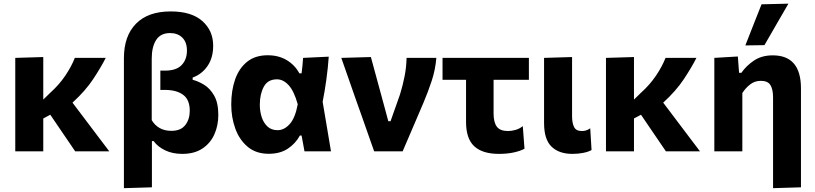

<svg xmlns="http://www.w3.org/2000/svg" viewBox="-20 -808 4350 1025"><path d="M61.5 0V-499L211 -503.5V-276.5L248 -312.5Q295.5 -355 328.5 -404Q361.5 -453 379.5 -499H544.5Q519.5 -449.5 477.8 -386.2Q436 -323 367 -260L432 -174Q462 -134.5 496 -89.2Q530 -44 563.5 0H381.5Q361 -30 341.5 -58.8Q322 -87.5 301.5 -117.5L248.5 -195.5L211 -175.5V0Z M641.5 196.5V-497.5Q641.5 -615.5 705.8 -681.2Q770 -747 891.5 -747Q1002 -747 1060 -695.8Q1118 -644.5 1118 -564Q1118 -499.5 1088 -455.8Q1058 -412 1008.5 -394V-382Q1037 -375 1069 -355.8Q1101 -336.5 1123.2 -297.8Q1145.5 -259 1145.5 -194.5Q1145.5 -137.5 1124.2 -90.2Q1103 -43 1060.2 -14.8Q1017.5 13.5 953.5 13.5Q901 13.5 861.5 -5.5Q822 -24.5 800 -55H791V192ZM895 -109.5Q945 -109.5 969 -140.2Q993 -171 993 -216.5Q993 -276 957.5 -302Q922 -328 861 -328H836V-431H861.5Q921 -431 949.5 -460.5Q978 -490 978 -538Q978 -583 953.2 -607.2Q928.5 -631.5 888 -631.5Q837.5 -631.5 813.8 -594.8Q790 -558 790 -494.5V-166.5Q806 -139.5 832.2 -124.5Q858.5 -109.5 895 -109.5Z M1414.5 13Q1347 13 1302.5 -24.2Q1258 -61.5 1236.2 -121.5Q1214.5 -181.5 1214.5 -250.5Q1214.5 -324.5 1235.2 -384Q1256 -443.5 1299.2 -478.2Q1342.5 -513 1409 -513Q1467.5 -513 1510.8 -487Q1554 -461 1578.5 -416.5H1590Q1593 -438 1594.8 -458.5Q1596.5 -479 1598 -499L1735 -505.5Q1731 -445.5 1722.2 -382.8Q1713.5 -320 1702.5 -264.5Q1714 -198.5 1724.8 -132.2Q1735.5 -66 1747 0H1605.5Q1601.5 -21 1597.8 -42.2Q1594 -63.5 1590 -84.5H1581Q1558 -42 1516.8 -14.5Q1475.5 13 1414.5 13ZM1462 -113Q1497 -113 1526.5 -145.5Q1556 -178 1569.5 -251.5Q1549.5 -322.5 1520.8 -353.5Q1492 -384.5 1458.5 -384.5Q1409.5 -384.5 1388.2 -344.8Q1367 -305 1367 -249Q1367 -214 1377 -183Q1387 -152 1408 -132.5Q1429 -113 1462 -113Z M1977.5 0Q1961 -47 1944 -95Q1927 -143 1911 -189L1879.5 -277.5Q1860.5 -332.5 1840.8 -388.2Q1821 -444 1802 -499L1960 -503.5Q1975.5 -447 1995 -374.8Q2014.5 -302.5 2032.5 -237L2053 -161H2065L2115.5 -304Q2131 -354.5 2140.2 -402.2Q2149.5 -450 2150.5 -499H2309.5Q2304 -434.5 2284.5 -375.8Q2265 -317 2241.5 -261.5Q2213.5 -196 2185.2 -129.8Q2157 -63.5 2129.5 0Z M2643.5 13.5Q2556 13.5 2512 -27Q2468 -67.5 2468 -157.5V-382H2342.5V-499H2803.5V-382H2615V-201.5Q2615 -155.5 2632.2 -132Q2649.5 -108.5 2692 -108.5Q2710 -108.5 2731.2 -114.2Q2752.5 -120 2771 -134.5L2780 -14Q2758.5 -2 2723 5.8Q2687.5 13.5 2643.5 13.5Z M3035.5 13.5Q2964.5 13.5 2924.5 -25Q2884.5 -63.5 2884.5 -151.5V-499L3034 -503.5V-188Q3034 -151 3044.8 -129.8Q3055.5 -108.5 3085.5 -108.5Q3096.5 -108.5 3107.2 -111.2Q3118 -114 3131 -123L3138 -7Q3121.5 2.5 3094.2 8Q3067 13.5 3035.5 13.5Z M3215 0V-499L3364.5 -503.5V-276.5L3401.5 -312.5Q3449 -355 3482 -404Q3515 -453 3533 -499H3698Q3673 -449.5 3631.2 -386.2Q3589.5 -323 3520.5 -260L3585.5 -174Q3615.5 -134.5 3649.5 -89.2Q3683.5 -44 3717 0H3535Q3514.5 -30 3495 -58.8Q3475.5 -87.5 3455 -117.5L3402 -195.5L3364.5 -175.5V0Z M4107 196.5V-288Q4107 -331.5 4092.8 -354Q4078.5 -376.5 4042 -376.5Q4009.5 -376.5 3985 -357.5Q3960.5 -338.5 3943 -311.5V0H3793.5V-499L3919 -506.5L3925.5 -419.5H3938Q3963.5 -456.5 4004.8 -484.5Q4046 -512.5 4105.5 -512.5Q4256 -512.5 4256 -336V192ZM3959 -565.5Q3980.5 -620.5 4002.2 -675.5Q4024 -730.5 4045.5 -785L4189 -788.5Q4156 -731.5 4124 -676.2Q4092 -621 4061 -567Z"/></svg>

Font: Commissioner
Style: Bold
Weight: 700
Designer: Kostas Bartsokas
Foundry: Kostas Bartsokas
Version: Version 1.000; ttfautohint (v1.8.3)